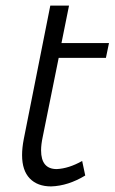

<svg xmlns="http://www.w3.org/2000/svg" viewBox="-20 -664 410 687"><path d="M133 -175Q127 -147 127 -126Q127 -59 183 -59Q226 -61 274 -88L285 -36Q224 1 163 3Q114 3 86.5 -25.5Q59 -54 59 -109Q59 -135 65 -166L160 -644H227L200 -510H370L359 -457H190Z"/></svg>

Font: TypoPRO Montserrat Alternates
Style: Italic
Weight: 300
Italic angle: -11.3°
Designer: Julieta Ulanovsky
Foundry: Julieta Ulanovsky
Version: Version 6.001